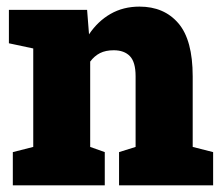

<svg xmlns="http://www.w3.org/2000/svg" viewBox="-20 -558 667 578"><path d="M18.6 0V-100.1L80.1 -115.7V-412.1L6.8 -427.7V-528.3H242.2L248 -454.6Q274.4 -494.1 312.7 -516.1Q351.1 -538.1 399.9 -538.1Q474.1 -538.1 517.1 -487.8Q560.1 -437.5 560.1 -328.1V-115.7L621.6 -100.1V0H338.4V-100.1L388.2 -115.7V-328.6Q388.2 -371.1 371.1 -388.9Q354 -406.7 322.3 -406.7Q298.3 -406.7 281.2 -398.2Q264.2 -389.6 251.5 -372.6V-115.7L295.4 -100.1V0Z"/></svg>

Font: Roboto Slab LO Black
Style: Regular
Weight: 900
Designer: Google
Version: Version 2.000